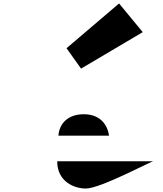

<svg xmlns="http://www.w3.org/2000/svg" viewBox="-20 -1281 945 1111"><path d="M365 -1002 449 -884 806 -1095 669 -1261ZM869 -348C871 -357 563 -190 477 -190C409 -190 311 -230 311 -348ZM318 -496C323 -566 373 -620 465 -620C543 -620 599 -577 611 -496Z"/></svg>

Font: Hussar Dziwak
Style: Regular
Weight: 400
Version: Version 1.022